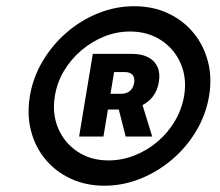

<svg xmlns="http://www.w3.org/2000/svg" viewBox="-20 -757 696 608"><path d="M310.5 -168.9Q252 -168.9 204.1 -191.2Q156.2 -213.4 123.8 -252.4Q91.3 -291.5 78.1 -343Q64.9 -394.5 74.7 -453.1Q84.5 -511.7 115 -563.2Q145.5 -614.7 190.7 -653.8Q235.8 -692.9 291 -715.1Q346.2 -737.3 404.8 -737.3Q463.9 -737.3 511.7 -715.1Q559.6 -692.9 592 -653.8Q624.5 -614.7 638.2 -563.2Q651.9 -511.7 642.1 -453.1Q632.3 -394.5 601.8 -343Q571.3 -291.5 525.6 -252.4Q480 -213.4 424.8 -191.2Q369.6 -168.9 310.5 -168.9ZM323.7 -249Q366.2 -249 406.2 -264.9Q446.3 -280.8 479 -308.6Q511.7 -336.4 533.7 -373.5Q555.7 -410.6 563 -453.1Q572.3 -509.8 552.2 -555.9Q532.2 -602.1 490.2 -629.6Q448.2 -657.2 391.6 -657.2Q349.6 -657.2 310.1 -641.4Q270.5 -625.5 237.5 -597.4Q204.6 -569.3 182.6 -532.5Q160.6 -495.6 153.8 -453.1Q144.5 -397 164.3 -350.6Q184.1 -304.2 225.8 -276.6Q267.6 -249 323.7 -249ZM377.9 -324.7 347.7 -443.8H425.3L461.9 -324.7ZM230.5 -324.7 273.9 -586.4H397.5Q429.2 -586.4 449.7 -575.4Q470.2 -564.5 479 -544.4Q487.8 -524.4 482.9 -497.1Q478.5 -469.7 463.1 -450.2Q447.8 -430.7 422.9 -420.4Q397.9 -410.2 365.7 -410.2H287.1L295.4 -460H363.8Q380.9 -460 391.4 -469Q401.9 -478 404.8 -494.6Q407.2 -511.2 399.7 -520Q392.1 -528.8 375 -528.8H341.3L307.6 -324.7Z"/></svg>

Font: Inter 18pt Black
Style: Italic
Weight: 900
Italic angle: -9.3988°
Designer: Rasmus Andersson
Foundry: rsms
Version: Version 4.001;git-66647c0bb